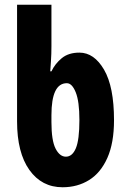

<svg xmlns="http://www.w3.org/2000/svg" viewBox="-20 -780 535 810"><path d="M244 10Q156 10 104 -63Q52 -136 52 -268V-760H197V-585Q197 -552 195 -523Q193 -494 192 -479H197Q212 -511 240.5 -534.5Q269 -558 315 -558Q377 -558 419 -486Q461 -414 461 -273Q461 -177 433 -114Q405 -51 356 -20.5Q307 10 244 10ZM258 -119Q285 -119 300 -154.5Q315 -190 315 -274Q315 -352 299.5 -390.5Q284 -429 262 -429Q197 -429 197 -294V-265Q197 -187 214.5 -153Q232 -119 258 -119Z"/></svg>

Font: Noto Sans ExtraCondensed ExtraBold
Style: Regular
Weight: 800
Width: 2
Designer: Monotype Design Team
Foundry: Monotype Imaging Inc.
Version: Version 2.013; ttfautohint (v1.8.4.7-5d5b)